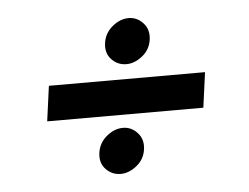

<svg xmlns="http://www.w3.org/2000/svg" viewBox="-36 -469 573 441"><g transform="rotate(-5 250.5 -248.5)"><path d="M428 -206 439 -287H79L68 -206ZM216 -373Q213 -350 227 -335.5Q241 -321 261 -321Q280 -321 298 -335.5Q316 -350 319 -373Q322 -396 308 -411Q294 -426 275 -426Q255 -426 237 -411Q219 -396 216 -373ZM181 -123Q178 -100 192 -85.5Q206 -71 226 -71Q245 -71 263 -85.5Q281 -100 284 -123Q287 -146 273 -161Q259 -176 240 -176Q220 -176 202 -161Q184 -146 181 -123Z"/></g></svg>

Font: Josefin Slab Thin
Style: Bold Italic
Weight: 700
Italic angle: -12°
Version: Version 2.000